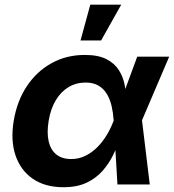

<svg xmlns="http://www.w3.org/2000/svg" viewBox="-20 -783 738 815"><path d="M249 11.7Q171.9 11.7 119.9 -23.7Q67.9 -59.1 46.1 -122.6Q24.4 -186 38.1 -269.5Q52.2 -354.5 94 -417.2Q135.7 -480 199 -514.9Q262.2 -549.8 339.8 -549.8Q397 -549.8 431.6 -532Q466.3 -514.2 484.4 -485.6Q502.4 -457 509 -423.8Q515.6 -390.6 516.6 -360.4H562L582.5 -274.4L615.7 0H478.5L462.4 -272.5Q460.4 -303.7 453.9 -332.3Q447.3 -360.8 434.1 -383.3Q420.9 -405.8 398.7 -419.2Q376.5 -432.6 343.3 -432.6Q303.2 -432.6 270.8 -413.1Q238.3 -393.6 216.6 -357.2Q194.8 -320.8 186.5 -270Q178.2 -219.7 186.5 -183.3Q194.8 -147 219 -127.4Q243.2 -107.9 282.2 -107.9Q315.4 -107.9 343.5 -122.1Q371.6 -136.2 394.3 -159.4Q417 -182.6 434.1 -211.4Q451.2 -240.2 461.9 -269.5L562.5 -542.5H698.2L581.5 -269.5L533.2 -187.5H488.3Q476.1 -157.2 459 -122.6Q441.9 -87.9 415 -57.4Q388.2 -26.9 347.9 -7.6Q307.6 11.7 249 11.7ZM321.8 -611.3 363.3 -763.2H494.6L409.2 -611.3Z"/></svg>

Font: Inter 16pt
Style: Bold Italic
Weight: 700
Italic angle: -9.3988°
Version: Version 4.001;git-66647c0bb